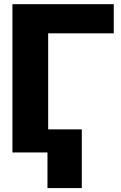

<svg xmlns="http://www.w3.org/2000/svg" viewBox="-20 -748 596 942"><path d="M538.1 -727.5V-584.5H216.3V0H41V-727.5ZM381.3 -113.3V174.8H212.9V-113.3Z"/></svg>

Font: Inter Tight ExtraBold
Style: Regular
Weight: 800
Designer: Rasmus Andersson
Foundry: rsms
Version: Version 3.004; ttfautohint (v1.8.4.7-5d5b)